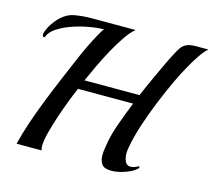

<svg xmlns="http://www.w3.org/2000/svg" viewBox="-101 -821 1060 953"><g transform="rotate(15 428.5 -345.0)"><path d="M546 8Q509 8 496.5 -10Q484 -28 484 -56Q484 -73 487 -90.5Q490 -108 493 -127Q501 -170 520.5 -224.5Q540 -279 565 -342H282Q270 -315 253.5 -272.5Q237 -230 221 -182Q205 -134 194 -91.5Q183 -49 183 -22Q183 -7 187 0H58Q70 -50 90.5 -111.5Q111 -173 137.5 -240Q164 -307 192 -373Q220 -439 246 -499.5Q272 -560 306 -622Q313 -634 318.5 -644Q324 -654 331 -661Q292 -660 247.5 -651.5Q203 -643 162.5 -628Q122 -613 93.5 -593Q65 -573 57 -549Q56 -546 53 -546Q44 -546 44 -560Q44 -563 46 -569Q55 -595 68.5 -615Q82 -635 96 -649Q129 -683 170 -690.5Q211 -698 257 -698H483Q461 -681 436 -645Q411 -609 386 -563.5Q361 -518 339.5 -472.5Q318 -427 302 -391H585Q607 -443 629 -490.5Q651 -538 668.5 -575Q686 -612 696 -630Q707 -652 717.5 -667Q728 -682 745 -690Q762 -698 793 -698H857Q839 -684 816.5 -650.5Q794 -617 771.5 -576Q749 -535 732 -498Q707 -445 679.5 -378Q652 -311 630.5 -244.5Q609 -178 600 -125Q597 -110 597 -95Q597 -73 605 -54.5Q613 -36 634 -36Q650 -36 673 -49H674Q676 -49 677 -45.5Q678 -42 676 -40Q664 -27 642 -16Q620 -5 594.5 1.5Q569 8 546 8Z"/></g></svg>

Font: Playball
Style: Regular
Weight: 400
Designer: Robert E. Leuschke
Foundry: Robert E. Leuschke
Version: Version 1.010